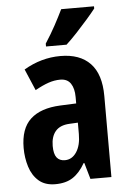

<svg xmlns="http://www.w3.org/2000/svg" viewBox="-55 -807 578 857"><g transform="rotate(-5 234.5 -378.0)"><path d="M230 -558Q317 -558 363.5 -509.5Q410 -461 410 -363V0H316L295 -73H292Q268 -31 237 -10.5Q206 10 158 10Q112 10 84 -14.5Q56 -39 43.5 -79Q31 -119 31 -163Q31 -250 76.5 -292Q122 -334 210 -338L282 -341V-370Q282 -408 267 -430.5Q252 -453 220 -453Q194 -453 167.5 -444Q141 -435 107 -416L66 -512Q144 -558 230 -558ZM244 -253Q202 -251 181.5 -227Q161 -203 161 -161Q161 -125 173.5 -109Q186 -93 210 -93Q242 -93 262 -123Q282 -153 282 -204V-255ZM399 -756Q385 -738 361.5 -711Q338 -684 311.5 -655.5Q285 -627 262 -606H170V-619Q196 -659 216 -696Q236 -733 252 -766H399Z"/></g></svg>

Font: Noto Sans Gujarati UI ExtraCondensed
Style: Bold
Weight: 700
Width: 2
Designer: Jelle Bosma - Monotype Design Team, Universal Thirst
Foundry: Monotype Imaging Inc.
Version: Version 2.106; ttfautohint (v1.8.4.7-5d5b)